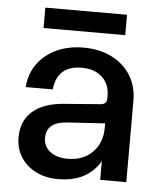

<svg xmlns="http://www.w3.org/2000/svg" viewBox="-50 -699 626 755"><g transform="rotate(5 263.0 -322.0)"><path d="M98.5 -656H421V-575.5H98.5ZM475.5 -321.5V0H372.5V-73.5Q321.5 11.5 206.5 11.5Q157.5 11.5 119.2 -7.8Q81 -27 59.5 -61Q38 -95 38 -138.5Q38 -204 81.2 -241.8Q124.5 -279.5 205.5 -285.5L346.5 -296.5Q372.5 -298 372.5 -320.5V-332Q372.5 -377.5 342.8 -405.2Q313 -433 262 -433Q165.5 -433 155.5 -338H49Q52.5 -390 80.5 -429.2Q108.5 -468.5 155.5 -490.5Q202.5 -512.5 262.5 -512.5Q325.5 -512.5 373.8 -488.2Q422 -464 448.8 -421Q475.5 -378 475.5 -321.5ZM142 -146Q142 -112 168 -91.8Q194 -71.5 238.5 -71.5Q298 -71.5 335.2 -108.5Q372.5 -145.5 372.5 -205.5V-223L222.5 -213.5Q142 -208 142 -146Z"/></g></svg>

Font: Overused Grotesk Medium
Style: Regular
Weight: 525
Version: Version 0.004